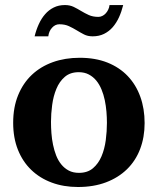

<svg xmlns="http://www.w3.org/2000/svg" viewBox="-20 -729 624 761"><path d="M403.8 -242.2Q403.8 -263.2 401.9 -286.4Q399.9 -309.6 395.3 -332Q390.6 -354.5 382.3 -374.5Q374 -394.5 361.6 -409.7Q349.1 -424.8 332 -433.8Q314.9 -442.9 292 -442.9Q258.3 -442.9 236.8 -424.3Q215.3 -405.8 203.4 -376.7Q191.4 -347.7 186.8 -313Q182.1 -278.3 182.1 -246.1Q182.1 -224.6 183.8 -201.2Q185.5 -177.7 190.2 -155.3Q194.8 -132.8 202.6 -112.8Q210.4 -92.8 222.9 -77.4Q235.4 -62 252.4 -53Q269.5 -43.9 293 -43.9Q327.1 -43.9 348.6 -62.3Q370.1 -80.6 382.3 -109.4Q394.5 -138.2 399.2 -173.3Q403.8 -208.5 403.8 -242.2ZM553.2 -241.2Q553.2 -185.1 535.4 -138.4Q517.6 -91.8 483.4 -58.3Q449.2 -24.9 400.1 -6.3Q351.1 12.2 289.1 12.2Q231.9 12.2 184.8 -5.4Q137.7 -22.9 103.8 -55.7Q69.8 -88.4 51 -135.5Q32.2 -182.6 32.2 -242.2Q32.2 -303.7 51.8 -351.6Q71.3 -399.4 106.2 -432.4Q141.1 -465.3 189.5 -482.7Q237.8 -500 295.9 -500Q357.9 -500 405.8 -481Q453.6 -461.9 486.3 -427.5Q519 -393.1 536.1 -345.7Q553.2 -298.3 553.2 -241.2ZM468.3 -709Q461.9 -683.1 451.7 -660.6Q441.4 -638.2 426.8 -621.3Q412.1 -604.5 392.3 -594.7Q372.6 -585 347.2 -585Q327.6 -585 313 -592.5Q298.3 -600.1 283.9 -608.9Q269.5 -617.7 253.4 -625.2Q237.3 -632.8 215.3 -632.8Q198.7 -632.8 186.3 -619.1Q173.8 -605.5 171.4 -585H117.2Q123.5 -610.8 133.8 -633.3Q144 -655.8 158.7 -672.6Q173.3 -689.5 192.9 -699.2Q212.4 -709 237.3 -709Q256.8 -709 272 -701.7Q287.1 -694.3 301.5 -685.5Q315.9 -676.8 332 -669.4Q348.1 -662.1 370.1 -662.1Q377.9 -662.1 385.5 -665.8Q393.1 -669.4 398.9 -675.8Q404.8 -682.1 408.9 -690.7Q413.1 -699.2 414.1 -709Z"/></svg>

Font: Charis SIL Am
Style: Bold
Weight: 700
Foundry: SIL International
Version: Version 5.000